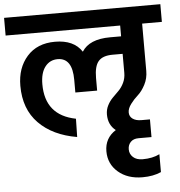

<svg xmlns="http://www.w3.org/2000/svg" viewBox="-84 -717 964 1027"><g transform="rotate(-5 398.0 -203.0)"><path d="M709 -565V-311Q709 -271 691.5 -237.5Q674 -204 652.5 -185Q631 -166 613.5 -142.5Q596 -119 596 -98Q596 -76 613.5 -63.5Q631 -51 660 -51H706V44H636Q609 44 594 59.5Q579 75 579 99Q579 124 597.5 141Q616 158 649 158Q702 158 740 139V235Q698 254 640 254Q560 254 509.5 210.5Q459 167 459 99Q459 28 519 -10Q479 -41 479 -97Q479 -123 490.5 -145.5Q502 -168 518.5 -184.5Q535 -201 551.5 -217.5Q568 -234 579.5 -258Q591 -282 591 -311V-413H537Q484 -413 461 -386.5Q438 -360 438 -297V-229H321V-297Q321 -415 242 -415Q200 -415 174.5 -382Q149 -349 149 -288Q149 -121 312 -89L310 9Q180 -13 105.5 -89Q31 -165 31 -290Q31 -386 85.5 -447.5Q140 -509 236 -509Q337 -509 380 -443Q420 -507 532 -507H591V-565H-24V-660H815V-565Z"/></g></svg>

Font: Hind SemiBold
Style: Regular
Weight: 600
Designer: Manushi Parikh, Satya Rajpurohit
Foundry: Indian Type Foundry
Version: Version 2.001;PS 1.0;hotconv 1.0.79;makeotf.lib2.5.61930; tt